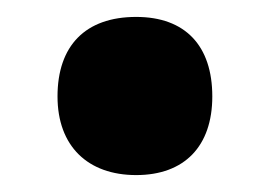

<svg xmlns="http://www.w3.org/2000/svg" viewBox="-20 -195 318 227"><path d="M48 -81C48 -22 84 12 141 12C198 12 231 -22 231 -81C231 -141 199 -175 141 -175C81 -175 48 -141 48 -81Z"/></svg>

Font: Noto Sans Devanagari ExtraCondensed Black
Style: Regular
Weight: 900
Width: 2
Designer: Jelle Bosma - Monotype Design Team
Foundry: Monotype Imaging Inc.
Version: Version 2.004